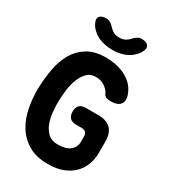

<svg xmlns="http://www.w3.org/2000/svg" viewBox="-227 -1063 1054 1186"><g transform="rotate(30 300.0 -470.0)"><path d="M418 -248Q418 -268 408 -278Q398 -288 378 -288H340Q310 -288 295 -303Q280 -318 280 -348Q280 -378 295 -393Q310 -408 340 -408H428Q488 -408 518 -378Q548 -348 548 -288V-206Q548 -162 533 -122.5Q518 -83 488 -53.5Q458 -24 413.5 -7Q369 10 309 10Q224 10 168.5 -23.5Q113 -57 80.5 -110.5Q48 -164 35.5 -231Q23 -298 24 -365Q26 -437 38.5 -505Q51 -573 81 -625Q111 -677 162.5 -708.5Q214 -740 293 -740Q329 -740 363.5 -733Q398 -726 428 -711.5Q458 -697 481.5 -674.5Q505 -652 518 -621Q539 -574 521 -547Q503 -520 452 -520Q428 -520 416 -526.5Q404 -533 399 -546Q391 -566 364 -585.5Q337 -605 300 -605Q259 -605 234.5 -578.5Q210 -552 196.5 -514.5Q183 -477 178.5 -435.5Q174 -394 173 -365Q172 -332 175.5 -290.5Q179 -249 191.5 -212.5Q204 -176 230 -150.5Q256 -125 300 -125Q359 -125 388.5 -149Q418 -173 418 -210ZM126 -894Q115 -919 128 -934.5Q141 -950 172 -950Q182 -950 189.5 -948Q197 -946 203 -942Q217 -934 227.5 -921.5Q238 -909 255 -898Q273 -887 300 -887Q327 -887 345 -898Q361 -908 371.5 -920Q382 -932 394 -940Q401 -945 408.5 -947.5Q416 -950 427 -950Q458 -950 471.5 -934.5Q485 -919 474 -894Q461 -864 434 -842Q383 -800 300 -800Q217 -801 166 -842Q138 -865 126 -894Z"/></g></svg>

Font: Maple Mono ExtraBold
Style: Regular
Weight: 800
Monospace: yes
Designer: subframe7536
Version: Version 7.000